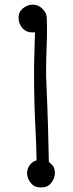

<svg xmlns="http://www.w3.org/2000/svg" viewBox="-20 -773 317 829"><path d="M182 -694Q182 -684 182.5 -673Q183 -662 183 -648Q183 -631 182.5 -607.5Q182 -584 181 -559.5Q180 -535 179.5 -511Q179 -487 179 -469Q179 -456 179 -444.5Q179 -433 180 -423Q185 -305 187.5 -219.5Q190 -134 191 -74L200 -66Q217 -52 217 -26Q217 -3 201.5 16.5Q186 36 161 36H153Q128 36 112.5 16.5Q97 -3 97 -26Q97 -44 108 -59.5Q119 -75 138 -81Q137 -147 132 -241.5Q127 -336 127 -469Q127 -488 127.5 -510Q128 -532 129 -558L131 -634Q130 -633 120 -633Q93 -633 76.5 -652Q60 -671 60 -697Q60 -722 79.5 -737.5Q99 -753 122 -753Q145 -753 163.5 -735Q182 -717 182 -694Z"/></svg>

Font: Nelagoney
Style: Regular
Weight: 400
Designer: Kanati
Foundry: Kanati and Michael Everson
Version: Version 2.000